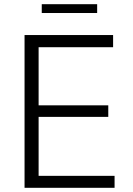

<svg xmlns="http://www.w3.org/2000/svg" viewBox="-20 -895 633 915"><path d="M97 0H526V-57H164V-338H496V-393H164V-670H519V-728H97ZM179 -833H443V-875H179Z"/></svg>

Font: Wafeq Light
Style: Regular
Weight: 300
Designer: Rasmus Andersson & Azza Alameddine
Foundry: Google & TypeTogether
Version: Version 3.000;January 28, 2025;FontCreator 15.0.0.3014 64-bi